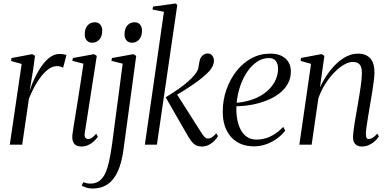

<svg xmlns="http://www.w3.org/2000/svg" viewBox="-20 -835 2234 1108"><path d="M36.5 0 105 -466 44 -483 46.5 -500 166 -522.5 182 -513 171 -431.5 151 -311Q163.5 -349.5 181.5 -387.2Q199.5 -425 221.8 -456Q244 -487 269.5 -505.2Q295 -523.5 322 -523.5Q338 -523.5 348 -521.5Q358 -519.5 363.5 -517L344 -443.5Q339.5 -448 329.5 -450.8Q319.5 -453.5 309.5 -453.5Q283 -453.5 258.2 -434.8Q233.5 -416 212 -386.8Q190.5 -357.5 174 -325.2Q157.5 -293 147 -266L108 0Z M449.5 10.5Q432 10.5 419.2 3.5Q406.5 -3.5 400.8 -19.8Q395 -36 398.5 -63Q400 -75.5 405.2 -108Q410.5 -140.5 417.8 -185.5Q425 -230.5 433 -281Q441 -331.5 448.5 -380Q456 -428.5 461.5 -467.5L397.5 -484L400.5 -500L522 -522.5L538.5 -512.5L469 -67Q466 -47 473.2 -39.8Q480.5 -32.5 488.5 -32.5Q498.5 -32.5 508.5 -38.5Q518.5 -44.5 535 -63L544.5 -46Q536 -32.5 522 -19.8Q508 -7 489.8 1.8Q471.5 10.5 449.5 10.5ZM512.5 -588.5Q492 -588.5 480.5 -602Q469 -615.5 469 -636Q469 -669.5 485.2 -688Q501.5 -706.5 526.5 -706.5Q547.5 -706.5 558.8 -693Q570 -679.5 570 -659Q570 -626 553.8 -607.2Q537.5 -588.5 512.5 -588.5Z M693 25.5Q683 102.5 660.2 153Q637.5 203.5 601.2 228.2Q565 253 514 253Q495.5 253 479 248Q462.5 243 451.5 236.5L460.5 216.5Q467.5 219.5 478.8 222Q490 224.5 501 224.5Q530 224.5 550.5 211Q571 197.5 585 169.8Q599 142 608.8 99.2Q618.5 56.5 626.5 -1L688 -467.5L623 -484L626 -500L750 -522.5L766 -512.5ZM742 -588.5Q721.5 -588.5 710 -602Q698.5 -615.5 698.5 -636Q698.5 -669.5 714.8 -688Q731 -706.5 756 -706.5Q777 -706.5 788.2 -693Q799.5 -679.5 799.5 -659Q799.5 -626 783.2 -607.2Q767 -588.5 742 -588.5Z M816 0 926 -767 860 -780 863.5 -797 993 -815 1003 -806 885.5 0ZM1145 10.5Q1129 10.5 1116.2 5.8Q1103.5 1 1091.5 -11.8Q1079.5 -24.5 1065 -49L936 -273.5Q979.5 -300 1010.8 -322Q1042 -344 1064.8 -364Q1087.5 -384 1104.5 -405Q1121.5 -425.5 1125 -444.8Q1128.5 -464 1130 -474.5Q1132.5 -492.5 1139.8 -504Q1147 -515.5 1157.5 -521Q1168 -526.5 1179 -526.5Q1194 -526.5 1204.2 -514.8Q1214.5 -503 1214.5 -485Q1215 -471.5 1208.2 -455.8Q1201.5 -440 1188 -425Q1172.5 -407.5 1148 -387.5Q1123.5 -367.5 1095.2 -348Q1067 -328.5 1039.5 -311.2Q1012 -294 990 -282L995 -300.5L1138.5 -74.5Q1152 -53 1161 -44.2Q1170 -35.5 1178.5 -35.5Q1192 -35.5 1203 -42.8Q1214 -50 1228 -66L1238 -49.5Q1230 -35 1216 -21.2Q1202 -7.5 1184 1.5Q1166 10.5 1145 10.5Z M1626 -81Q1609.5 -59 1582 -38Q1554.5 -17 1519.5 -3.8Q1484.5 9.5 1446 9.5Q1401.5 9.5 1367.5 -5.5Q1333.5 -20.5 1310.8 -47.5Q1288 -74.5 1276.5 -111Q1265 -147.5 1265.5 -191Q1265.5 -256 1286 -315.8Q1306.5 -375.5 1343.2 -423Q1380 -470.5 1429.8 -498Q1479.5 -525.5 1539.5 -525.5Q1578 -525.5 1604.2 -512.8Q1630.5 -500 1644.5 -477Q1658.5 -454 1658.5 -422.5Q1658.5 -384 1641.5 -352.8Q1624.5 -321.5 1594.5 -297.8Q1564.5 -274 1524.8 -257.5Q1485 -241 1439.2 -231.8Q1393.5 -222.5 1344.5 -222Q1342.5 -187 1348 -152.8Q1353.5 -118.5 1367 -90.5Q1380.5 -62.5 1403.5 -46Q1426.5 -29.5 1460 -29.5Q1489 -29.5 1515.5 -37.8Q1542 -46 1567 -62.5Q1592 -79 1614.5 -103ZM1531.5 -500Q1496.5 -500 1465.2 -479.8Q1434 -459.5 1409 -424Q1384 -388.5 1367.5 -342Q1351 -295.5 1345.5 -242Q1392 -246 1429.8 -258.5Q1467.5 -271 1496.5 -290.2Q1525.5 -309.5 1545 -333.2Q1564.5 -357 1574.5 -383.8Q1584.5 -410.5 1584.5 -438Q1584.5 -466 1572 -483Q1559.5 -500 1531.5 -500Z M1826.5 -331.5Q1847 -374 1872 -409.5Q1897 -445 1925.2 -471Q1953.5 -497 1984 -511.2Q2014.5 -525.5 2046 -525.5Q2092 -525.5 2116.5 -498.5Q2141 -471.5 2141 -416Q2141 -399 2137.2 -369Q2133.5 -339 2127.8 -302.8Q2122 -266.5 2115.5 -230Q2110 -196.5 2104.5 -163.5Q2099 -130.5 2095.2 -104Q2091.5 -77.5 2091.5 -62Q2091.5 -47 2095 -39.8Q2098.5 -32.5 2108 -32.5Q2118 -32.5 2130.2 -39.8Q2142.5 -47 2157.5 -64L2166.5 -48Q2157.5 -33.5 2142.8 -20Q2128 -6.5 2109 2Q2090 10.5 2067 10.5Q2053 10.5 2041.5 4.8Q2030 -1 2023.5 -13.2Q2017 -25.5 2017 -46Q2017.5 -57.5 2019.8 -77.2Q2022 -97 2026 -122.2Q2030 -147.5 2035 -175.8Q2040 -204 2045 -232.5Q2049 -258.5 2053.5 -284.2Q2058 -310 2061.2 -333.8Q2064.5 -357.5 2066.5 -377.8Q2068.5 -398 2068.5 -412.5Q2068.5 -435.5 2063 -449.8Q2057.5 -464 2045.8 -470.8Q2034 -477.5 2014.5 -477.5Q1992 -477.5 1963.8 -461Q1935.5 -444.5 1907.2 -415Q1879 -385.5 1855.2 -347.5Q1831.5 -309.5 1817 -266.5L1778.5 0H1707.5L1775 -466.5L1714.5 -483.5L1717.5 -500.5L1836 -523L1852 -513Z"/></svg>

Font: Merriweather 120pt Light
Style: Italic
Weight: 300
Italic angle: -7.8°
Version: Version 2.101